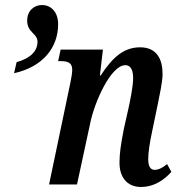

<svg xmlns="http://www.w3.org/2000/svg" viewBox="-20 -733 717 763"><path d="M36 -442C152 -468 211 -545 211 -637C211 -686 182 -713 147 -713C116 -713 88 -691 88 -651C88 -603 129 -601 129 -567C129 -529 100 -501 46 -486ZM540 10C596 10 636 -22 661 -50L644 -81C626 -66 610 -58 594 -58C577 -58 569 -74 569 -100C569 -127 575 -166 584 -208L607 -319C614 -356 626 -405 626 -440C626 -496 604 -545 537 -545C474 -545 429 -508 380 -433H377L389 -536H221L211 -490H223C250 -490 267 -483 267 -456C267 -441 263 -421 259 -401L175 0H286L338 -241C355 -328 421 -474 478 -474C504 -474 509 -446 509 -422C509 -388 496 -327 490 -300L472 -220C460 -158 455 -122 455 -91C453 -32 483 10 540 10Z"/></svg>

Font: Noto Serif Condensed Semi
Style: Italic
Weight: 600
Width: 3
Italic angle: -12°
Designer: Monotype Design Team
Foundry: Monotype Imaging Inc.
Version: Version 1.901